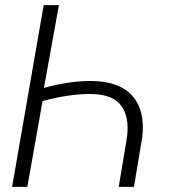

<svg xmlns="http://www.w3.org/2000/svg" viewBox="-20 -731 688 751"><path d="M27.3 0 150.9 -710.9H210.4L151.9 -387.2Q256.3 -415.5 340.3 -414.1Q446.3 -413.1 497.3 -356.4Q548.3 -299.8 536.6 -195.8L503.9 0H444.3L477.1 -196.3Q486.3 -275.9 453.1 -318.8Q419.9 -361.8 338.9 -363.3Q254.9 -364.7 146.5 -335.9L86.9 0Z"/></svg>

Font: Roboto Light
Style: Italic
Weight: 300
Italic angle: -12°
Designer: Google
Version: Version 2.134; 2016; ttfautohint (v1.6)